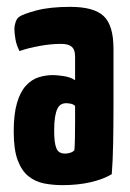

<svg xmlns="http://www.w3.org/2000/svg" viewBox="-20 -530 378 560"><path d="M162 10Q134 10 108.5 5Q83 0 63 -16Q43 -32 31.5 -63Q20 -94 20 -146Q20 -197 29.5 -229.5Q39 -262 55.5 -280Q72 -298 92.5 -304.5Q113 -311 135 -311Q146 -311 166 -308Q186 -305 199 -296Q199 -296 199 -307.5Q199 -319 199 -335Q199 -351 199 -365Q199 -378 195 -386Q191 -394 182 -398Q173 -402 157 -402Q129 -402 95.5 -396Q62 -390 37 -381Q28 -398 25 -416Q22 -434 22 -446Q22 -455 25.5 -465.5Q29 -476 36 -481Q47 -489 86 -499.5Q125 -510 185 -510Q254 -510 282.5 -483Q311 -456 311 -388V-341Q311 -284 311 -224Q311 -164 310 -111.5Q309 -59 306 -22Q281 -7 244 1.5Q207 10 162 10ZM170 -82Q177 -82 185 -84.5Q193 -87 197 -92Q198 -103 198.5 -125.5Q199 -148 199 -174Q199 -200 199 -221Q194 -226 186.5 -227.5Q179 -229 173 -229Q165 -229 158.5 -225.5Q152 -222 147.5 -213Q143 -204 140.5 -188.5Q138 -173 138 -149Q138 -131 139.5 -118.5Q141 -106 144.5 -97.5Q148 -89 154.5 -85.5Q161 -82 170 -82Z"/></svg>

Font: Yanone Kaffeesatz
Style: Bold
Weight: 700
Designer: Yanone (Cyrillic: Daniel Pouzeot, Huerta Tipografica, and Cyreal)
Foundry: Yanone
Version: Version 2.003